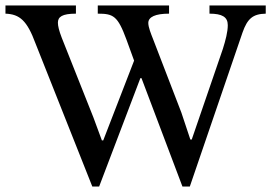

<svg xmlns="http://www.w3.org/2000/svg" viewBox="-30 -677 994 703"><path d="M943 -657H737V-627C783 -627 804 -615 804 -585C804 -560 796 -530 786 -498L672 -166H667L634 -265L530 -535C523 -553 513 -577 513 -593C513 -615 539 -627 589 -627V-657H328V-627C385 -627 401 -619 433 -532L461 -455L348 -163H343L312 -247L196 -539C186 -565 182 -582 182 -594C182 -615 197 -627 248 -627V-657H-10V-627C42 -625 69 -602 100 -518L308 6H333L484 -391H488L638 6H665L858 -558C876 -609 896 -626 943 -627Z"/></svg>

Font: STIX Two Math
Style: Regular
Weight: 400
Designer: Ross Mills, John Hudson & Paul Hanslow, Tiro Typeworks Ltd; with portions MicroPress Inc., with additions and correction
Foundry: Tiro Typeworks Ltd
Version: Version 2.02 b142